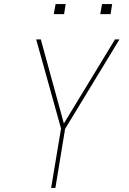

<svg xmlns="http://www.w3.org/2000/svg" viewBox="-20 -930 640 950"><path d="M233 0 282 -294 159 -735H182L296 -319L549 -735H571L302 -292L254 0ZM476 -860 485 -910H535L527 -860ZM246 -860 255 -910H305L297 -860Z"/></svg>

Font: Iosevka SS04 Th Ex Obl
Style: Regular
Weight: 100
Width: 7
Italic angle: -9°
Monospace: yes
Designer: Belleve Invis
Foundry: Belleve Invis
Version: Version 19.0.0; ttfautohint (v1.8.4)